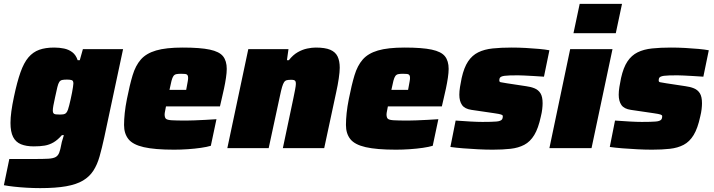

<svg xmlns="http://www.w3.org/2000/svg" viewBox="-40 -763 3676 989"><path d="M167 206Q134 206 98.5 204Q63 202 32 198.5Q1 195 -20 191L8 56Q30 56 51.5 56Q73 56 95 56Q117 56 139 56Q184 56 209 54.5Q234 53 246.5 46Q259 39 265 23.5Q271 8 276 -20Q278 -32 282 -43.5Q286 -55 289 -67H279Q257 -42 235.5 -29.5Q214 -17 190 -13Q166 -9 134 -9Q95 -9 68 -20Q41 -31 27.5 -57.5Q14 -84 14 -130Q14 -156 18.5 -189.5Q23 -223 32 -265Q48 -341 65.5 -390.5Q83 -440 106.5 -467.5Q130 -495 162 -506.5Q194 -518 239 -518Q266 -518 290 -513Q314 -508 332.5 -494Q351 -480 360 -453H371L387 -510H594L497 -55Q485 0 473 42.5Q461 85 441 116Q421 147 387.5 167Q354 187 300.5 196.5Q247 206 167 206ZM267 -173Q280 -173 288 -174.5Q296 -176 301 -181.5Q306 -187 310 -198Q313 -206 316.5 -220.5Q320 -235 324 -252Q328 -269 331 -285.5Q334 -302 336 -315Q338 -328 338 -333Q338 -347 330 -350Q322 -353 305 -353Q289 -353 280 -351Q271 -349 265.5 -341Q260 -333 255.5 -314.5Q251 -296 244 -263Q238 -236 235 -219.5Q232 -203 232 -193Q232 -184 235.5 -179.5Q239 -175 247 -174Q255 -173 267 -173Z M857 8Q757 8 700.5 -5Q644 -18 621.5 -46.5Q599 -75 599 -119Q599 -147 602.5 -180.5Q606 -214 614 -254Q628 -325 643 -375Q658 -425 685.5 -456.5Q713 -488 764 -503Q815 -518 901 -518Q991 -518 1040.5 -507.5Q1090 -497 1109 -473Q1128 -449 1128 -408Q1128 -389 1124 -362Q1120 -335 1114 -307Q1108 -279 1102 -254L1093 -215H815Q814 -208 811 -194Q808 -180 808 -174Q808 -158 814.5 -151.5Q821 -145 844.5 -143.5Q868 -142 919 -142Q936 -142 961.5 -143Q987 -144 1016.5 -145.5Q1046 -147 1075 -149L1046 -12Q1026 -6 995 -1.5Q964 3 928 5.5Q892 8 857 8ZM833 -300H919L922 -316Q925 -333 927 -343.5Q929 -354 929 -362Q929 -372 925.5 -376.5Q922 -381 914 -382Q906 -383 893 -383Q877 -383 868 -381Q859 -379 853.5 -371.5Q848 -364 843.5 -347Q839 -330 833 -300Z M1131 0 1239 -510H1446L1438 -453H1448Q1469 -480 1493.5 -494Q1518 -508 1542.5 -513Q1567 -518 1586 -518Q1635 -518 1661.5 -506.5Q1688 -495 1699 -472Q1710 -449 1710 -414Q1710 -393 1705 -359Q1700 -325 1692 -289L1630 0H1417L1471 -256Q1476 -280 1480 -301Q1484 -322 1484 -331Q1484 -341 1481.5 -345Q1479 -349 1474 -350.5Q1469 -352 1460 -352Q1446 -352 1437.5 -350Q1429 -348 1423.5 -340Q1418 -332 1413 -315Q1408 -298 1402 -269L1344 0Z M2000 8Q1900 8 1843.5 -5Q1787 -18 1764.5 -46.5Q1742 -75 1742 -119Q1742 -147 1745.5 -180.5Q1749 -214 1757 -254Q1771 -325 1786 -375Q1801 -425 1828.5 -456.5Q1856 -488 1907 -503Q1958 -518 2044 -518Q2134 -518 2183.5 -507.5Q2233 -497 2252 -473Q2271 -449 2271 -408Q2271 -389 2267 -362Q2263 -335 2257 -307Q2251 -279 2245 -254L2236 -215H1958Q1957 -208 1954 -194Q1951 -180 1951 -174Q1951 -158 1957.5 -151.5Q1964 -145 1987.5 -143.5Q2011 -142 2062 -142Q2079 -142 2104.5 -143Q2130 -144 2159.5 -145.5Q2189 -147 2218 -149L2189 -12Q2169 -6 2138 -1.5Q2107 3 2071 5.5Q2035 8 2000 8ZM1976 -300H2062L2065 -316Q2068 -333 2070 -343.5Q2072 -354 2072 -362Q2072 -372 2068.5 -376.5Q2065 -381 2057 -382Q2049 -383 2036 -383Q2020 -383 2011 -381Q2002 -379 1996.5 -371.5Q1991 -364 1986.5 -347Q1982 -330 1976 -300Z M2498 8Q2463 8 2423 6Q2383 4 2345.5 1Q2308 -2 2280 -6L2307 -142Q2326 -141 2345.5 -139.5Q2365 -138 2383.5 -137Q2402 -136 2417.5 -135.5Q2433 -135 2445 -135Q2470 -135 2487.5 -135.5Q2505 -136 2517 -137Q2529 -138 2536 -141Q2544 -144 2547 -149.5Q2550 -155 2550 -165Q2550 -170 2541.5 -173Q2533 -176 2505 -180L2389 -197Q2354 -202 2340 -222Q2326 -242 2326 -275Q2326 -293 2329.5 -315Q2333 -337 2338 -361Q2350 -415 2371 -446.5Q2392 -478 2423.5 -493.5Q2455 -509 2498 -513.5Q2541 -518 2595 -518Q2631 -518 2668 -516Q2705 -514 2737.5 -511Q2770 -508 2790 -504L2762 -368Q2734 -370 2707.5 -371.5Q2681 -373 2660.5 -374Q2640 -375 2629 -375Q2604 -375 2587 -374.5Q2570 -374 2559 -372.5Q2548 -371 2542 -368Q2536 -365 2534 -360.5Q2532 -356 2532 -348Q2532 -341 2539 -339.5Q2546 -338 2571 -334L2670 -319Q2694 -316 2713.5 -308Q2733 -300 2744 -282.5Q2755 -265 2755 -231Q2755 -218 2753 -200.5Q2751 -183 2746 -163Q2733 -102 2712 -67.5Q2691 -33 2660.5 -17Q2630 -1 2589.5 3.5Q2549 8 2498 8Z M2914 -592 2946 -743H3164L3132 -592ZM2790 0 2897 -510H3115L3007 0Z M3319 8Q3284 8 3244 6Q3204 4 3166.5 1Q3129 -2 3101 -6L3128 -142Q3147 -141 3166.5 -139.5Q3186 -138 3204.5 -137Q3223 -136 3238.5 -135.5Q3254 -135 3266 -135Q3291 -135 3308.5 -135.5Q3326 -136 3338 -137Q3350 -138 3357 -141Q3365 -144 3368 -149.5Q3371 -155 3371 -165Q3371 -170 3362.5 -173Q3354 -176 3326 -180L3210 -197Q3175 -202 3161 -222Q3147 -242 3147 -275Q3147 -293 3150.5 -315Q3154 -337 3159 -361Q3171 -415 3192 -446.5Q3213 -478 3244.5 -493.5Q3276 -509 3319 -513.5Q3362 -518 3416 -518Q3452 -518 3489 -516Q3526 -514 3558.5 -511Q3591 -508 3611 -504L3583 -368Q3555 -370 3528.5 -371.5Q3502 -373 3481.5 -374Q3461 -375 3450 -375Q3425 -375 3408 -374.5Q3391 -374 3380 -372.5Q3369 -371 3363 -368Q3357 -365 3355 -360.5Q3353 -356 3353 -348Q3353 -341 3360 -339.5Q3367 -338 3392 -334L3491 -319Q3515 -316 3534.5 -308Q3554 -300 3565 -282.5Q3576 -265 3576 -231Q3576 -218 3574 -200.5Q3572 -183 3567 -163Q3554 -102 3533 -67.5Q3512 -33 3481.5 -17Q3451 -1 3410.5 3.5Q3370 8 3319 8Z"/></svg>

Font: Saira Thin Black
Style: Italic
Weight: 900
Italic angle: -12°
Version: Version 1.101